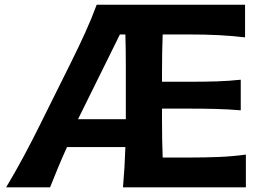

<svg xmlns="http://www.w3.org/2000/svg" viewBox="-20 -804 1130 824"><path d="M6.3 0Q43.9 -62.5 81.8 -133.1Q119.6 -203.6 150.4 -266.1L285.2 -537.1Q318.4 -604 345.5 -663.6Q372.6 -723.1 395 -783.7H1031.7V-643.6Q980 -649.9 920.4 -653.1Q860.8 -656.2 780.8 -656.2H678.2Q676.8 -618.2 676 -579.6Q675.3 -541 675.3 -497.1V-453.1H785.6Q858.4 -453.1 911.1 -454.8Q963.9 -456.5 1013.2 -461.9V-330.6Q960.9 -335 908.4 -336.4Q856 -337.9 784.7 -337.9H675.3V-281.7Q675.3 -239.3 676 -202.1Q676.8 -165 678.2 -127.9H792Q859.4 -127.9 919.4 -130.4Q979.5 -132.8 1035.2 -140.6V0H507.8Q511.7 -44.9 514.2 -86.4Q516.6 -127.9 518.1 -172.9H267.6Q248 -129.9 229.7 -85.9Q211.4 -42 194.8 0ZM520 -292.5V-522Q520 -559.6 519.5 -592.3Q519 -625 518.1 -656.2H494.6L314.9 -292.5Z"/></svg>

Font: Pinar DS4-SemiBold
Style: Regular
Weight: 600
Designer: Amin Abedi
Version: Version 2.000